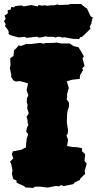

<svg xmlns="http://www.w3.org/2000/svg" viewBox="-65 -904 481 954"><path d="M99 30 60 27 57 22 18 4 16 -8 1 -14 -6 -40 -3 -58 -9 -88 -15 -101 1 -117 -6 -138 -1 -152 41 -160 64 -172 65 -192 67 -205 68 -217 72 -227 75 -237 65 -251 69 -269 76 -284 73 -291 71 -311 67 -324 73 -333 78 -342 73 -357 70 -365 72 -384 68 -395 69 -416 76 -431 71 -445 67 -456 70 -468 72 -478 74 -490 34 -501 12 -499 2 -504 -10 -523 -9 -532 -16 -565 -13 -579 -14 -615 2 -626 5 -655 16 -664 27 -678 41 -676 67 -686 87 -685 119 -689 136 -691 155 -686 156 -690 207 -691 215 -693 239 -688H281L301 -675L325 -669L335 -653L352 -624L345 -614L355 -577L343 -563L348 -556L333 -531L331 -512L294 -508L267 -500L271 -486L277 -467L273 -454L268 -435L269 -425L266 -411L278 -393V-383L277 -372L274 -363L270 -350L268 -330V-317L267 -302L268 -290L270 -277L273 -256L271 -239L265 -230L269 -221L273 -209L271 -194L268 -179L292 -174L323 -172L343 -167L342 -153L358 -138L355 -104L366 -91L356 -56L358 -40L335 -18L332 -10L307 2L299 11L250 21L239 15L228 22L213 20L172 28L131 23L108 24ZM27 -718 -13 -729 -23 -736 -21 -745 -28 -759 -40 -774 -37 -784 -45 -799 -37 -811 -42 -827 -26 -838 -27 -853 -12 -857 -9 -869 5 -868 12 -874 43 -877 52 -872 90 -879 108 -875 123 -872 126 -879 144 -876 160 -878 167 -875 190 -878H206L220 -882L230 -879L277 -881L284 -884H339L342 -880L360 -866L367 -862L386 -822L396 -818L391 -800L389 -787L381 -772L385 -762L355 -732L340 -719L335 -721L328 -710L298 -711L254 -719L244 -717L233 -721H219L212 -717L200 -721H169L162 -724L150 -720L128 -717L119 -722L86 -718L68 -716L57 -721Z"/></svg>

Font: Winky Rough Black
Style: Regular
Weight: 900
Designer: Simon Atzbach
Foundry: typofactur
Version: Version 1.206; ttfautohint (v1.8.4.7-5d5b)